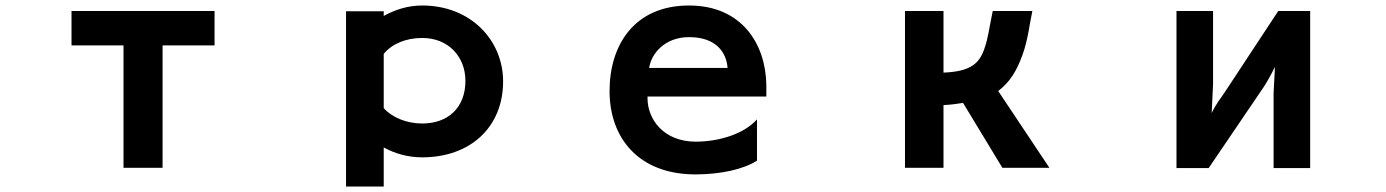

<svg xmlns="http://www.w3.org/2000/svg" viewBox="-20 -558 5040 698"><path d="M429 52H571V-393H760V-518H240V-393H429Z M1238 120H1375V-22C1415 0 1462 14 1515 14C1689 14 1809 -95 1809 -262C1809 -411 1692 -538 1515 -538C1461 -538 1415 -522 1375 -500V-517H1238ZM1375 -165V-362C1404 -398 1455 -420 1515 -420C1610 -420 1672 -352 1672 -264C1672 -166 1608 -109 1515 -109C1457 -109 1404 -132 1375 -165Z M2732 26V-124C2685 -71 2594 -43 2509 -43C2393 -43 2334 -124 2334 -201V-207H2766V-248C2764 -399 2676 -538 2485 -538C2285 -538 2196 -393 2196 -227C2196 -54 2304 76 2508 76C2599 76 2682 58 2732 26ZM2625 -311H2340C2347 -362 2396 -423 2485 -423C2584 -423 2621 -367 2625 -311Z M3481 -184 3624 52H3795L3609 -227C3650 -259 3675 -297 3697 -358C3717 -412 3723 -472 3733 -518H3589C3575 -450 3572 -419 3559 -382C3540 -325 3506 -298 3410 -294V-518H3270V52H3410V-176C3434 -177 3457 -180 3481 -184Z M4610 53H4743V-518H4627L4434 -225C4419 -202 4399 -178 4385 -147L4390 -253V-518H4257V53H4374L4575 -243C4583 -255 4602 -288 4615 -315L4610 -219Z"/></svg>

Font: LINE Seed JP App_OTF Bold
Style: Regular
Weight: 700
Designer: LINE & Fontrix & Fontworks
Version: Version 1.009